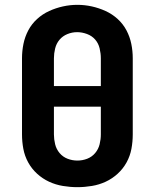

<svg xmlns="http://www.w3.org/2000/svg" viewBox="-20 -766 640 794"><path d="M300 8Q270 8 240 3Q210 -2 183 -14.5Q156 -27 133.5 -47.5Q111 -68 96.5 -94.5Q82 -121 76.5 -150.5Q71 -180 71 -210V-525Q71 -555 77 -584.5Q83 -614 97 -640.5Q111 -667 133.5 -687.5Q156 -708 183.5 -720.5Q211 -733 240.5 -739.5Q270 -746 300 -746Q330 -746 359.5 -739.5Q389 -733 416.5 -720.5Q444 -708 466.5 -687.5Q489 -667 503 -640.5Q517 -614 523 -584.5Q529 -555 529 -525V-210Q529 -180 523.5 -150.5Q518 -121 503.5 -94.5Q489 -68 466.5 -47.5Q444 -27 417 -14.5Q390 -2 360 3Q330 8 300 8ZM203 -410H397V-525Q397 -545 392 -566Q387 -587 373.5 -602.5Q360 -618 339.5 -625.5Q319 -633 299 -633Q278 -633 258.5 -625Q239 -617 226 -601.5Q213 -586 208 -565.5Q203 -545 203 -525ZM300 -102Q321 -102 340.5 -109.5Q360 -117 373.5 -133Q387 -149 392 -169.5Q397 -190 397 -210V-325H203V-210Q203 -190 208 -169.5Q213 -149 226.5 -133Q240 -117 259.5 -109.5Q279 -102 300 -102Z"/></svg>

Font: Iosevka Custom XBdEx
Style: Regular
Weight: 800
Width: 7
Monospace: yes
Designer: Belleve Invis
Foundry: Belleve Invis
Version: Version 11.2.4; ttfautohint (v1.8.4)